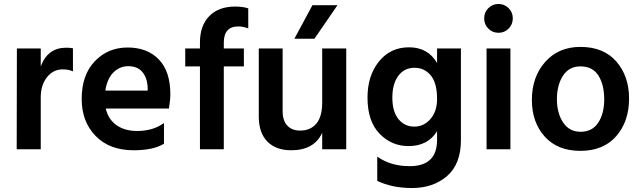

<svg xmlns="http://www.w3.org/2000/svg" viewBox="-20 -751 3223 966"><path d="M185 0H64L65 -507H185V-417Q220 -511 313 -511Q334 -511 347 -508V-392Q324 -402 296 -402Q247 -402 216 -362Q185 -322 185 -262Z M805 -28Q752 5 652 5Q531 5 461 -67Q391 -139 391 -253Q391 -374 457 -443Q523 -512 622 -512Q721 -512 779 -452Q837 -392 837 -277Q837 -249 830 -205H512Q525 -150 566.5 -121Q608 -92 670 -92Q750 -92 805 -132ZM625 -418Q582 -418 550.5 -386.5Q519 -355 510 -295H723V-310Q721 -359 696.5 -388.5Q672 -418 625 -418Z M1207 -417H1106V0H986V-417H912V-507H986V-537Q986 -622 1033 -670Q1080 -718 1163 -718Q1201 -718 1229 -709V-608Q1203 -618 1179 -618Q1106 -618 1106 -536V-507H1207Z M1722 0H1601V-83Q1561 5 1445 5Q1368 5 1325 -39Q1282 -83 1282 -164V-507H1402V-192Q1402 -144 1425.5 -119Q1449 -94 1490 -94Q1542 -94 1571.5 -129Q1601 -164 1601 -235V-507H1722ZM1562 -556H1461L1552 -725H1678Z M2299 -46Q2299 74 2229.5 134.5Q2160 195 2053 195Q1953 195 1878 159V37Q1946 85 2041 85Q2179 85 2179 -47V-91Q2133 -16 2035 -16Q1950 -16 1889.5 -78.5Q1829 -141 1829 -260Q1829 -370 1886.5 -441.5Q1944 -513 2038 -513Q2133 -513 2179 -434V-507H2299ZM1954 -260Q1954 -189 1985 -151.5Q2016 -114 2064 -114Q2113 -114 2146 -152.5Q2179 -191 2179 -253Q2179 -334 2147 -372Q2115 -410 2066 -410Q2014 -410 1984 -369.5Q1954 -329 1954 -260Z M2548 0H2428V-507H2548ZM2560 -659Q2560 -628 2539 -607Q2518 -586 2488 -586Q2458 -586 2437 -607Q2416 -628 2416 -659Q2416 -689 2437 -710Q2458 -731 2488 -731Q2518 -731 2539 -710Q2560 -689 2560 -659Z M3145 -255Q3145 -140 3080.5 -66Q3016 8 2900 8Q2785 8 2720.5 -64Q2656 -136 2656 -248Q2656 -364 2723 -439.5Q2790 -515 2900 -515Q3017 -515 3081 -441.5Q3145 -368 3145 -255ZM2782 -252Q2782 -182 2813 -135Q2844 -88 2901 -88Q2960 -88 2990 -134Q3020 -180 3020 -251Q3020 -324 2991 -370.5Q2962 -417 2900 -417Q2843 -417 2812.5 -370Q2782 -323 2782 -252Z"/></svg>

Font: Hind Siliguri SemiBold
Style: Regular
Weight: 600
Designer: Jyotish Sonowal
Foundry: Indian Type Foundry
Version: Version 1.001;PS 1.0;hotconv 1.0.86;makeotf.lib2.5.63406; tt